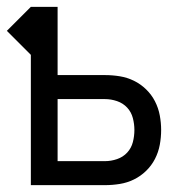

<svg xmlns="http://www.w3.org/2000/svg" viewBox="-26 -540 546 560"><path d="M64 0V-380L-6 -450L64 -520H142V-321H280Q302 -321 323.5 -317.5Q345 -314 364.5 -304.5Q384 -295 400 -279.5Q416 -264 426 -244.5Q436 -225 440 -203.5Q444 -182 444 -161Q444 -139 440 -117.5Q436 -96 426 -76.5Q416 -57 400 -41.5Q384 -26 364.5 -16.5Q345 -7 323.5 -3.5Q302 0 280 0ZM142 -70H280Q298 -70 315.5 -76Q333 -82 345 -95Q357 -108 361.5 -125.5Q366 -143 366 -161Q366 -178 361.5 -195.5Q357 -213 345 -226Q333 -239 315.5 -245Q298 -251 280 -251H142Z"/></svg>

Font: Iosevka www.saffi
Style: Regular
Weight: 400
Monospace: yes
Designer: Belleve Invis
Foundry: Belleve Invis
Version: Version 22.0.2; ttfautohint (v1.8.3)